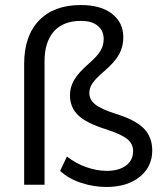

<svg xmlns="http://www.w3.org/2000/svg" viewBox="-20 -734 655 763"><path d="M403 9Q352 9 302 -7.5Q252 -24 219 -55L246 -112Q283 -83 325 -69Q367 -55 404 -55Q452 -55 480.5 -76Q509 -97 509 -134Q509 -163 485 -182Q461 -201 402 -220Q322 -245 290 -276.5Q258 -308 258 -356Q258 -387 274.5 -416Q291 -445 336 -484Q367 -511 379.5 -532.5Q392 -554 392 -579Q392 -612 368.5 -631.5Q345 -651 302 -651Q231 -651 194 -609Q157 -567 157 -490V0H76V-480Q76 -591 135 -652.5Q194 -714 301 -714Q381 -714 425.5 -679Q470 -644 470 -586Q470 -548 453 -517.5Q436 -487 394 -451Q359 -421 347 -402.5Q335 -384 335 -364Q335 -338 358.5 -319Q382 -300 442 -281Q519 -257 552 -223Q585 -189 585 -136Q585 -71 535 -31Q485 9 403 9Z"/></svg>

Font: Nunito Sans
Style: Regular
Weight: 400
Designer: Vernon Adams
Foundry: Vernon Adams
Version: Version 3.101; ttfautohint (v1.8.4.7-5d5b);gftools[0.9.27]